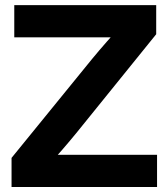

<svg xmlns="http://www.w3.org/2000/svg" viewBox="-20 -748 674 768"><path d="M26.2 0V-116.4L348 -511.8Q376.5 -546.4 406.7 -580.7Q436.8 -615 468 -649.6L485.6 -598.8Q439.6 -598.8 393.4 -598.8Q347.2 -598.8 300.9 -598.8H37.1V-727.5H604.8V-611.1L288.6 -219.9Q259.5 -184.2 228.8 -148.8Q198.2 -113.4 166.1 -77.7L148.6 -128.8Q194.4 -128.8 240.3 -128.8Q286.1 -128.8 332 -128.8H608.2V0Z"/></svg>

Font: Inter Khmer Looped
Style: Regular
Weight: 400
Designer: Rasmus Andersson, Sovichet Tep
Foundry: Anagata Design
Version: Version 1.000